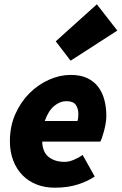

<svg xmlns="http://www.w3.org/2000/svg" viewBox="-20 -860 565 892"><path d="M26 -204Q26 -273 51 -329.5Q76 -386 116.5 -426.5Q157 -467 207.5 -489.5Q258 -512 308 -512Q354 -512 385.5 -497Q417 -482 436.5 -456Q456 -430 465 -395.5Q474 -361 474 -322Q474 -303 470.5 -284Q467 -265 462.5 -248.5Q458 -232 453.5 -219.5Q449 -207 446 -202H176Q178 -152 207 -130Q236 -108 280 -108Q301 -108 324 -118Q347 -128 364 -140L420 -40Q390 -19 343 -3.5Q296 12 234 12Q188 12 150 -3Q112 -18 84.5 -46Q57 -74 41.5 -114Q26 -154 26 -204ZM188 -298H340Q342 -304 343 -312.5Q344 -321 344 -330Q344 -356 332 -373Q320 -390 288 -390Q259 -390 232 -368Q205 -346 188 -298ZM308 -578 239 -668 430 -840 525 -718Z"/></svg>

Font: mr_Source Sans Pro
Style: Italic
Weight: 900
Italic angle: -11°
Designer: Paul D. Hunt
Foundry: Adobe Systems Incorporated
Version: Version 1.076;July 10, 2024;FontCreator 11.5.0.2430 64-bit